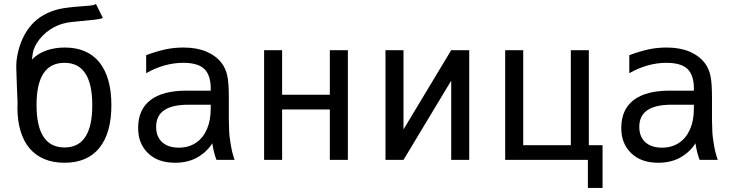

<svg xmlns="http://www.w3.org/2000/svg" viewBox="-20 -797 3652 957"><path d="M475.1 -59.6Q535.2 -133.8 535.2 -272.5Q535.2 -411.6 475.1 -486.8Q415 -560.1 302.7 -560.1Q253.4 -560.1 211.2 -545.4Q168.9 -530.8 139.2 -500L143.1 -529.3Q148.4 -564.9 176.8 -601.1Q206.5 -638.7 249.5 -661.6Q287.6 -681.6 333.5 -687L450.7 -698.7Q478.5 -701.2 492.7 -707.5L458.5 -776.9Q449.2 -772.5 441.9 -771Q434.6 -769.5 427 -768.8Q419.4 -768.1 416.5 -768.1Q341.8 -763.2 297.1 -756.1Q252.4 -749 214.8 -731Q144 -697.8 104.5 -627.4Q70.8 -567.9 62 -490.2Q61 -479.5 61 -465.8Q61 -445.8 63.5 -384.8L66.9 -303.2Q67.4 -300.3 67.4 -295.9V-290V-279.3Q66.9 -275.4 66.9 -259.8Q66.9 -195.3 82.3 -144Q97.7 -92.8 127.4 -57.6Q157.2 -22.5 200.9 -4.2Q244.6 14.2 301.3 14.2Q415.5 14.2 475.1 -59.6ZM162.1 -273.9Q162.1 -483.9 301.3 -483.9Q439.9 -483.9 439.9 -272.9Q439.9 -62 301.8 -62Q162.1 -62 162.1 -273.9Z M958 -9.3Q981.4 -21.5 1002.9 -40.8Q1024.4 -60.1 1038.1 -83Q1041 -63 1045.9 -42.5Q1052.7 -14.6 1059.1 0H1149.4L1144 -16.1Q1136.2 -40 1130.9 -71.8Q1122.6 -116.7 1122.1 -150.4L1120.6 -200.2V-312Q1120.6 -385.3 1112.8 -419.9Q1105.5 -454.1 1086.4 -480.5Q1059.1 -517.6 1009.3 -539.6Q960.4 -560.1 893.6 -560.1Q847.7 -560.1 804.2 -550.8Q759.3 -541 708.5 -522V-432.1Q752.4 -457.5 799.6 -470.7Q846.7 -483.9 893.1 -483.9Q964.8 -483.9 997.1 -454.6Q1013.2 -439.9 1021.7 -415.3Q1030.3 -390.6 1030.3 -359.4V-345.2H909.7Q791 -345.2 729.7 -297.9Q668.5 -250.5 668.5 -159.7Q668.5 -118.2 681.2 -87.4Q693.8 -56.6 718.3 -33.2Q767.1 14.2 852.5 14.2Q912.6 14.2 958 -9.3ZM788.1 -88.4Q758.3 -115.7 758.3 -164.6Q758.3 -192.4 768.1 -212.9Q777.8 -233.4 798.3 -247.6Q838.9 -274.9 916.5 -274.9H1030.3V-254.9Q1030.3 -195.8 1011 -152.1Q991.7 -108.4 955.8 -84.7Q919.9 -61 871.1 -61Q818.4 -61 788.1 -88.4Z M1386.2 0V-251.5H1624V0H1713.9V-546.9H1624V-324.7H1386.2V-546.9H1296.4V0Z M1991.2 0 2229 -395V0H2318.8V-546.9H2229L1991.2 -151.9V-546.9H1901.4V0Z M2983.4 139.6V-73.2H2915V-546.9H2825.2V-73.2H2587.9V-546.9H2498V0H2910.2V139.6Z M3366.2 -9.3Q3389.6 -21.5 3411.1 -40.8Q3432.6 -60.1 3446.3 -83Q3449.2 -63 3454.1 -42.5Q3460.9 -14.6 3467.3 0H3557.6L3552.2 -16.1Q3544.4 -40 3539.1 -71.8Q3530.8 -116.7 3530.3 -150.4L3528.8 -200.2V-312Q3528.8 -385.3 3521 -419.9Q3513.7 -454.1 3494.6 -480.5Q3467.3 -517.6 3417.5 -539.6Q3368.7 -560.1 3301.8 -560.1Q3255.9 -560.1 3212.4 -550.8Q3167.5 -541 3116.7 -522V-432.1Q3160.6 -457.5 3207.8 -470.7Q3254.9 -483.9 3301.3 -483.9Q3373 -483.9 3405.3 -454.6Q3421.4 -439.9 3429.9 -415.3Q3438.5 -390.6 3438.5 -359.4V-345.2H3317.9Q3199.2 -345.2 3137.9 -297.9Q3076.7 -250.5 3076.7 -159.7Q3076.7 -118.2 3089.4 -87.4Q3102.1 -56.6 3126.5 -33.2Q3175.3 14.2 3260.7 14.2Q3320.8 14.2 3366.2 -9.3ZM3196.3 -88.4Q3166.5 -115.7 3166.5 -164.6Q3166.5 -192.4 3176.3 -212.9Q3186 -233.4 3206.5 -247.6Q3247.1 -274.9 3324.7 -274.9H3438.5V-254.9Q3438.5 -195.8 3419.2 -152.1Q3399.9 -108.4 3364 -84.7Q3328.1 -61 3279.3 -61Q3226.6 -61 3196.3 -88.4Z"/></svg>

Font: Hack Dev
Style: Regular
Weight: 400
Designer: Christopher Simpkins
Foundry: Christopher Simpkins
Version: Version 2.0315